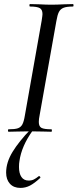

<svg xmlns="http://www.w3.org/2000/svg" viewBox="-20 -645 380 940"><path d="M22 -12Q53 -12 67.5 -17Q82 -22 89.5 -36Q97 -50 102 -81L184 -544Q188 -570 188 -576Q188 -598 174.5 -605.5Q161 -613 127 -613Q124 -613 124 -619Q124 -625 127 -625L170 -624Q208 -622 230 -622Q258 -622 296 -624L337 -625Q340 -625 340 -619Q340 -613 337 -613Q307 -613 291.5 -607Q276 -601 268.5 -586.5Q261 -572 256 -542L174 -81Q170 -62 170 -48Q170 -26 183 -19Q196 -12 232 -12Q234 -12 234 -6Q234 0 232 0Q206 0 190 -1L126 -2L66 -1Q50 0 22 0Q19 0 19 -6Q19 -12 22 -12ZM10 200Q10 150 41.5 98.5Q73 47 131 -13L141 -7Q85 70 75 145Q73 155 73 173Q73 204 85 221.5Q97 239 120 239Q135 239 146 233.5Q157 228 169 218L171 217Q174 217 176.5 220.5Q179 224 177 226Q149 252 127 263.5Q105 275 80 275Q47 275 28.5 254.5Q10 234 10 200Z"/></svg>

Font: Cormorant Infant Medium
Style: Italic
Weight: 500
Italic angle: -10°
Designer: Christian Thalmann (Catharsis Fonts)
Foundry: Catharsis Fonts
Version: Version 4.000